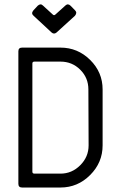

<svg xmlns="http://www.w3.org/2000/svg" viewBox="-20 -837 540 857"><path d="M171.4 -812.5 215.8 -772Q221.2 -766.6 227.1 -772L272 -812.5Q283.2 -822.8 294.9 -811.5L315.4 -790.5Q325.7 -780.3 314.5 -766.6L232.4 -691.9Q221.2 -682.6 210.4 -691.9L129.9 -766.6Q117.7 -776.9 128.9 -790.5L148.4 -811.5Q161.1 -822.8 171.4 -812.5ZM133.8 -62H250Q300.8 -62 338.1 -99.4Q375.5 -136.7 375.5 -188L374.5 -438Q374.5 -489.7 338.1 -525.9Q301.8 -562 250 -562H133.8Q124.5 -562 124.5 -553.7V-70.3Q124.5 -62 133.8 -62ZM438 -438V-188Q438 -111.3 382.3 -55.7Q326.7 0 250 0H78.6Q62 0 62 -16.6V-607.9Q62 -624.5 78.6 -624.5H250Q326.7 -624.5 382.3 -569.6Q438 -514.6 438 -438Z"/></svg>

Font: GOSTRUS
Style: type_B
Weight: 400
Designer: Юрий и Татьяна Кривогуз
Version: Version 02.00